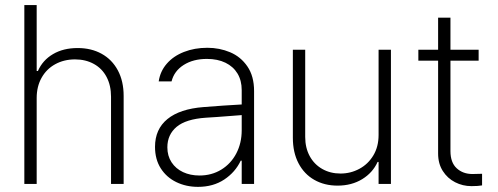

<svg xmlns="http://www.w3.org/2000/svg" viewBox="-20 -727 1968 759"><path d="M125 0H76.2V-707H125V-446.3H129.9Q148.4 -488.8 189.2 -512.9Q230 -537.1 287.1 -537.1Q340.8 -537.1 381.8 -514.4Q422.9 -491.7 445.8 -449Q468.8 -406.2 468.8 -347.7V0H418.9V-344.7Q418.9 -389.2 401.4 -422.6Q383.8 -456.1 351.3 -474.1Q318.8 -492.2 276.4 -492.2Q232.9 -492.2 198.2 -473.1Q163.6 -454.1 144.3 -419.4Q125 -384.8 125 -339.8Z M784.2 -303.7Q820.3 -306.6 863.3 -309.6Q906.2 -312.5 935.5 -314V-371.1Q935.5 -408.7 918.9 -436.3Q902.3 -463.9 871.3 -479Q840.3 -494.1 797.9 -494.1Q743.7 -494.1 706.1 -470.2Q668.5 -446.3 658.2 -405.3H607.4Q613.3 -445.3 639.4 -475.3Q665.5 -505.4 707.3 -521.7Q749 -538.1 799.8 -538.1Q847.7 -538.1 889.6 -520.5Q931.6 -502.9 958 -464.4Q984.4 -425.8 984.4 -367.2V0H935.5V-91.8H931.6Q910.2 -46.4 866.5 -17.3Q822.8 11.7 762.7 11.7Q715.8 11.7 677 -7.1Q638.2 -25.9 615.5 -61.5Q592.8 -97.2 592.8 -146.5Q592.8 -216.3 641.8 -256.3Q690.9 -296.4 784.2 -303.7ZM768.6 -33.2Q816.9 -33.2 855 -56.6Q893.1 -80.1 914.3 -120.8Q935.5 -161.6 935.5 -211.9V-272L903.3 -269.5Q823.7 -263.2 793.9 -261.7Q714.8 -256.3 678.2 -225.6Q641.6 -194.8 641.6 -144.5Q641.6 -110.8 658.2 -85.4Q674.8 -60.1 703.6 -46.6Q732.4 -33.2 768.6 -33.2Z M1476.6 -530.3H1525.4V0H1476.6V-86.9H1472.7Q1453.6 -44.4 1411.9 -18.8Q1370.1 6.8 1314.5 6.8Q1262.7 6.8 1222.7 -15.9Q1182.6 -38.6 1160.2 -81.3Q1137.7 -124 1137.7 -182.6V-530.3H1186.5V-185.5Q1186.5 -142.6 1204.3 -109.9Q1222.2 -77.1 1253.9 -59.1Q1285.6 -41 1326.2 -41Q1366.2 -41 1400.6 -59.6Q1435.1 -78.1 1455.8 -112.5Q1476.6 -147 1476.6 -193.4Z M1872.1 -487.3H1760.7V-129.9Q1760.7 -84.5 1785.4 -61.8Q1810.1 -39.1 1847.7 -39.1L1885.7 -40V5.9Q1871.1 8.8 1843.8 8.8Q1809.1 8.8 1779.1 -6.6Q1749 -22 1730.5 -51Q1711.9 -80.1 1711.9 -120.1V-487.3H1633.8V-530.3H1711.9V-657.2H1760.7V-530.3H1872.1Z"/></svg>

Font: Pretendard ExtraLight
Style: Regular
Weight: 200
Designer: Base glyphs from Inter by Rasmus Andersson; Hangeul glyphs from Noto Sans CJK(Source Han Sans) by Jang Soo-young and Kan
Foundry: Kil Hyung-jin
Version: Version 1.309